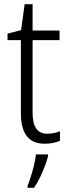

<svg xmlns="http://www.w3.org/2000/svg" viewBox="-20 -678 327 919"><path d="M205 -38Q136 -38 136 -138V-486H265V-532H136V-658H98L81 -534L16 -517V-486H80V-135Q80 10 194 10Q234 10 267 -4V-50Q240 -38 205 -38ZM210 61H152Q149 92 136 139Q123 186 112 211V221H143Q165 188 183 146Q201 104 210 70Z"/></svg>

Font: Noto Sans UI SemiCondensed Light
Style: Regular
Weight: 300
Width: 4
Designer: Monotype Design Team
Foundry: Monotype Imaging Inc.
Version: Version 1.901